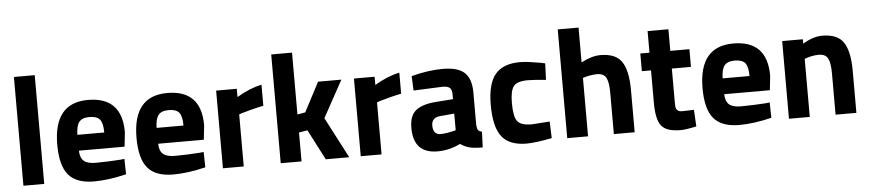

<svg xmlns="http://www.w3.org/2000/svg" viewBox="-42 -959 5571 1231"><g transform="rotate(-5 2743.0 -344.0)"><path d="M68 0V-700H202V0Z M543 -106Q579 -106 625.5 -108Q672 -110 700 -112L728 -115L730 -16Q615 12 522 12Q409 12 358 -48Q307 -108 307 -243Q307 -512 528 -512Q746 -512 746 -286L736 -193H442Q443 -147 466.5 -126.5Q490 -106 543 -106ZM441 -295H614Q614 -355 595 -378.5Q576 -402 528 -402Q481 -402 461.5 -377.5Q442 -353 441 -295Z M1053 -106Q1089 -106 1135.5 -108Q1182 -110 1210 -112L1238 -115L1240 -16Q1125 12 1032 12Q919 12 868 -48Q817 -108 817 -243Q817 -512 1038 -512Q1256 -512 1256 -286L1246 -193H952Q953 -147 976.5 -126.5Q1000 -106 1053 -106ZM951 -295H1124Q1124 -355 1105 -378.5Q1086 -402 1038 -402Q991 -402 971.5 -377.5Q952 -353 951 -295Z M1352 0V-500H1485V-447Q1569 -497 1645 -512V-377Q1606 -369 1566 -358.5Q1526 -348 1506 -342L1486 -335V0Z M1858 0H1724V-700H1858V-302L1909 -311L2008 -500H2158L2028 -263L2165 0H2014L1913 -195L1858 -186Z M2239 0V-500H2372V-447Q2456 -497 2532 -512V-377Q2493 -369 2453 -358.5Q2413 -348 2393 -342L2373 -335V0Z M2994 -344V-136Q2996 -112 3002 -102.5Q3008 -93 3027 -89L3023 12Q2972 12 2941.5 5Q2911 -2 2880 -23Q2808 12 2733 12Q2578 12 2578 -152Q2578 -232 2621 -265.5Q2664 -299 2753 -305L2860 -313V-344Q2860 -375 2846 -386.5Q2832 -398 2801 -398L2613 -390L2609 -483Q2716 -512 2812 -512Q2909 -512 2951.5 -472Q2994 -432 2994 -344ZM2860 -220 2769 -212Q2713 -207 2713 -156Q2713 -97 2762 -97Q2781 -97 2805.5 -101Q2830 -105 2845 -109L2860 -113Z M3309 -512Q3335 -512 3375 -506.5Q3415 -501 3442 -496L3469 -490L3465 -384Q3386 -392 3348 -392Q3279 -392 3256.5 -362.5Q3234 -333 3234 -255Q3234 -169 3256.5 -138.5Q3279 -108 3349 -108L3465 -116L3469 -9Q3362 12 3306 12Q3195 12 3146.5 -50.5Q3098 -113 3098 -255Q3098 -389 3148 -450.5Q3198 -512 3309 -512Z M3702 0H3568V-700H3702V-476Q3771 -512 3826 -512Q3926 -512 3964 -453Q4002 -394 4002 -271V0H3868V-268Q3868 -331 3853 -361.5Q3838 -392 3793 -392Q3773 -392 3750.5 -388Q3728 -384 3715 -380L3702 -376Z M4398 -386H4275V-181Q4275 -151 4276.5 -138.5Q4278 -126 4287.5 -117Q4297 -108 4317 -108L4393 -110L4399 -3Q4332 12 4297 12Q4207 12 4174 -28.5Q4141 -69 4141 -178V-386H4082V-500H4141V-639H4275V-500H4398Z M4696 -106Q4732 -106 4778.5 -108Q4825 -110 4853 -112L4881 -115L4883 -16Q4768 12 4675 12Q4562 12 4511 -48Q4460 -108 4460 -243Q4460 -512 4681 -512Q4899 -512 4899 -286L4889 -193H4595Q4596 -147 4619.5 -126.5Q4643 -106 4696 -106ZM4594 -295H4767Q4767 -355 4748 -378.5Q4729 -402 4681 -402Q4634 -402 4614.5 -377.5Q4595 -353 4594 -295Z M5129 0H4995V-500H5128V-472Q5196 -512 5253 -512Q5353 -512 5391 -453Q5429 -394 5429 -271V0H5295V-267Q5295 -331 5280 -361.5Q5265 -392 5220 -392Q5199 -392 5176.5 -387.5Q5154 -383 5141 -378L5129 -374Z"/></g></svg>

Font: TitilliumText
Style: ExtraBold
Weight: 800
Designer: Accademia di Belle Arti di Urbino and others
Foundry: Accademia di Belle Arti di Urbino and others.
Version: Version 60.001